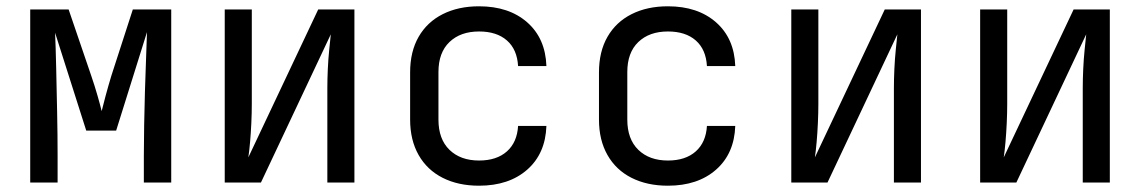

<svg xmlns="http://www.w3.org/2000/svg" viewBox="-20 -580 3640 610"><path d="M76 0V-550H198L270 -339Q281 -307 290 -275.5Q299 -244 303 -227Q307 -244 315.5 -275.5Q324 -307 334 -340L402 -550H524V0H437V-85Q437 -130 438 -183Q439 -236 440.5 -290Q442 -344 444 -392.5Q446 -441 447 -478L349 -165H254L155 -476Q157 -431 158.5 -364Q160 -297 161.5 -224Q163 -151 163 -85V0Z M694 0V-550H780V-250Q780 -221 778.5 -189Q777 -157 774.5 -128.5Q772 -100 769 -80L991 -550H1106V0H1020V-300Q1020 -329 1021.5 -361Q1023 -393 1026 -422.5Q1029 -452 1031 -471L809 0Z M1502 10Q1436 10 1386.5 -15Q1337 -40 1310 -87.5Q1283 -135 1283 -200V-350Q1283 -416 1310 -463Q1337 -510 1386.5 -535Q1436 -560 1502 -560Q1597 -560 1655 -509Q1713 -458 1716 -370H1626Q1623 -423 1590.5 -451.5Q1558 -480 1502 -480Q1443 -480 1408 -446.5Q1373 -413 1373 -351V-200Q1373 -138 1408 -104Q1443 -70 1502 -70Q1558 -70 1590.5 -99Q1623 -128 1626 -180H1716Q1713 -92 1655 -41Q1597 10 1502 10Z M2102 10Q2036 10 1986.5 -15Q1937 -40 1910 -87.5Q1883 -135 1883 -200V-350Q1883 -416 1910 -463Q1937 -510 1986.5 -535Q2036 -560 2102 -560Q2197 -560 2255 -509Q2313 -458 2316 -370H2226Q2223 -423 2190.5 -451.5Q2158 -480 2102 -480Q2043 -480 2008 -446.5Q1973 -413 1973 -351V-200Q1973 -138 2008 -104Q2043 -70 2102 -70Q2158 -70 2190.5 -99Q2223 -128 2226 -180H2316Q2313 -92 2255 -41Q2197 10 2102 10Z M2494 0V-550H2580V-250Q2580 -221 2578.5 -189Q2577 -157 2574.5 -128.5Q2572 -100 2569 -80L2791 -550H2906V0H2820V-300Q2820 -329 2821.5 -361Q2823 -393 2826 -422.5Q2829 -452 2831 -471L2609 0Z M3094 0V-550H3180V-250Q3180 -221 3178.5 -189Q3177 -157 3174.5 -128.5Q3172 -100 3169 -80L3391 -550H3506V0H3420V-300Q3420 -329 3421.5 -361Q3423 -393 3426 -422.5Q3429 -452 3431 -471L3209 0Z"/></svg>

Font: JetBrains Mono Zero
Style: Regular-Zero
Weight: 400
Designer: Philipp Nurullin, Konstantin Bulenkov
Foundry: JetBrains
Version: Version 2.211